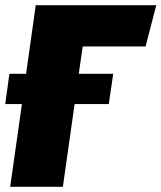

<svg xmlns="http://www.w3.org/2000/svg" viewBox="-27 -716 619 736"><path d="M290 -538 275 -433H407L390 -317H259L214 0H12L57 -317H-7L9 -433H73L110 -696H572L531 -538Z"/></svg>

Font: FiraGO Heavy
Style: Italic
Weight: 900
Italic angle: -8°
Designer: bBox Type GmbH
Foundry: bBox Type GmbH
Version: Version 1.001